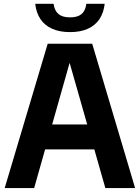

<svg xmlns="http://www.w3.org/2000/svg" viewBox="-20 -964 716 984"><path d="M4 0 224.5 -740H452.5L672.5 0H520L328.5 -671H345L155 0ZM148 -198.5 179.5 -326H496.5L527.5 -198.5ZM339 -799.5Q285 -799.5 246.8 -816.8Q208.5 -834 187 -866.5Q165.5 -899 160.5 -944.5H254.5Q259.5 -909 279.8 -892Q300 -875 339 -875Q378 -875 398 -892Q418 -909 422.5 -944.5H516.5Q511.5 -899 490 -866.5Q468.5 -834 430.8 -816.8Q393 -799.5 339 -799.5Z"/></svg>

Font: Encode Sans SemiCondensed
Style: Bold
Weight: 700
Width: 4
Designer: Multiple Designers
Foundry: Impallari Type
Version: Version 3.002